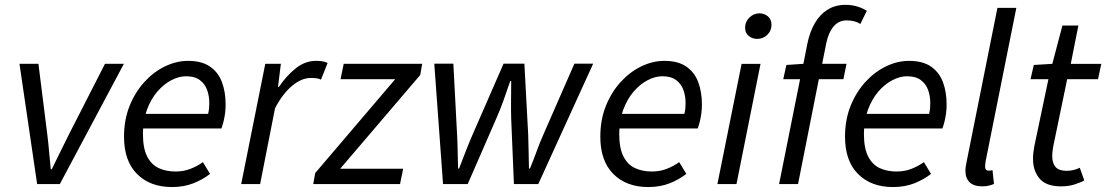

<svg xmlns="http://www.w3.org/2000/svg" viewBox="-20 -744 4471 776"><path d="M130.1 0 58.7 -486.1H135.3L170.6 -205Q175.1 -169.9 178.3 -132.7Q181.4 -95.4 185.2 -59.9H189.2Q206.9 -96.3 224.9 -132.7Q242.9 -169.2 260.8 -205L404.3 -486.1H480.7L221.8 0Z M675.4 12Q586.6 12 533.9 -40.8Q481.3 -93.5 481.3 -191.4Q481.3 -260 503.8 -316Q526.3 -372 563.7 -412.8Q601 -453.6 647 -475.8Q692.9 -498 740.1 -498Q795.4 -498 828.8 -474.9Q862.1 -451.9 877 -412.1Q891.9 -372.2 891.9 -322Q891.9 -302.3 889.5 -284.8Q887.1 -267.2 883.2 -251.9Q879.3 -236.7 875 -224.8H538.4L546.2 -283.9H821.1Q824.1 -296.5 825 -306.1Q825.9 -315.7 825.9 -328Q825.9 -355.9 817.1 -380.4Q808.2 -405 787.6 -420.4Q767 -435.8 732 -435.8Q703 -435.8 672.2 -419.7Q641.4 -403.6 615.6 -373.5Q589.8 -343.3 573.8 -300Q557.7 -256.7 557.7 -203.2Q557.7 -144.5 574.9 -111.3Q592.1 -78.1 621.9 -64.4Q651.7 -50.8 689.6 -50.8Q722.1 -50.8 749.5 -61.5Q776.8 -72.1 800.1 -88.7L828.9 -41.2Q800 -18.4 761.5 -3.2Q723 12 675.4 12Z M954.8 0 1052.2 -486.1H1115.2L1103.6 -393.2H1107.6Q1137.3 -437.4 1175.2 -467.7Q1213.1 -498.1 1257.6 -498.1Q1271.1 -498.1 1283.1 -496.2Q1295.2 -494.4 1304.1 -489.4L1277.3 -422.1Q1269.9 -426.2 1259.3 -427.6Q1248.7 -428.9 1235.5 -428.9Q1199.4 -428.9 1161.3 -397.8Q1123.2 -366.7 1091.6 -306.5L1031.3 0Z M1246 0 1253.9 -44.5 1577.3 -424H1356.4L1369.1 -486.1H1686.3L1678.4 -440.9L1355 -62.1H1609.4L1596.8 0Z M1770.6 0 1735.2 -486.6H1812.3L1827.4 -199.4Q1829.2 -167.6 1829.7 -132.4Q1830.3 -97.3 1831.4 -62.8H1835.4Q1848.6 -97.3 1862.3 -132.4Q1876 -167.6 1889.8 -199.4L2015.2 -486.6H2099.4L2114.8 -199.4Q2115.6 -167.6 2116.5 -132.4Q2117.5 -97.3 2117.9 -62.8H2121.9Q2136.3 -97.3 2148.9 -132.4Q2161.6 -167.6 2175.8 -199.4L2301.5 -486.6H2377.4L2155.5 0H2057.1L2046.1 -262.9Q2045 -299.8 2045.5 -336.8Q2046 -373.8 2046.1 -416H2042.1Q2027.7 -373.8 2014.5 -336.8Q2001.2 -299.8 1984.9 -262.9L1870.3 0Z M2600.4 12Q2511.6 12 2458.9 -40.8Q2406.3 -93.5 2406.3 -191.4Q2406.3 -260 2428.8 -316Q2451.3 -372 2488.7 -412.8Q2526 -453.6 2572 -475.8Q2617.9 -498 2665.1 -498Q2720.4 -498 2753.8 -474.9Q2787.1 -451.9 2802 -412.1Q2816.9 -372.2 2816.9 -322Q2816.9 -302.3 2814.5 -284.8Q2812.1 -267.2 2808.2 -251.9Q2804.3 -236.7 2800 -224.8H2463.4L2471.2 -283.9H2746.1Q2749.1 -296.5 2750 -306.1Q2750.9 -315.7 2750.9 -328Q2750.9 -355.9 2742.1 -380.4Q2733.2 -405 2712.6 -420.4Q2692 -435.8 2657 -435.8Q2628 -435.8 2597.2 -419.7Q2566.4 -403.6 2540.6 -373.5Q2514.8 -343.3 2498.8 -300Q2482.7 -256.7 2482.7 -203.2Q2482.7 -144.5 2499.9 -111.3Q2517.1 -78.1 2546.9 -64.4Q2576.7 -50.8 2614.6 -50.8Q2647.1 -50.8 2674.5 -61.5Q2701.8 -72.1 2725.1 -88.7L2753.9 -41.2Q2725 -18.4 2686.5 -3.2Q2648 12 2600.4 12Z M2879.5 0 2977.3 -486H3053.8L2956.6 0ZM3040 -586.8Q3021 -586.8 3006.2 -598.6Q2991.4 -610.5 2991.4 -631.7Q2991.4 -656.3 3009 -673.2Q3026.6 -690.1 3049.5 -690.1Q3068.9 -690.1 3083.5 -678Q3098.1 -666 3098.1 -643.9Q3098.1 -619.4 3081 -603.1Q3064 -586.8 3040 -586.8Z M3128.8 0 3213.7 -424H3145.7L3158.3 -481.4L3227.1 -486.1L3243 -567.1Q3253 -615.9 3273.7 -651.1Q3294.4 -686.2 3325.3 -705.3Q3356.3 -724.4 3397.1 -724.4Q3423.3 -724.4 3444.9 -717.7Q3466.5 -711.1 3483.3 -700.2L3457.3 -647.1Q3447.2 -654 3433.3 -657.8Q3419.4 -661.6 3401.8 -661.6Q3369.5 -661.6 3348.9 -636.9Q3328.2 -612.2 3319.5 -569.3L3302.9 -486.1H3401.3L3388.7 -424H3289.5L3205.4 0Z M3589.4 12Q3500.6 12 3447.9 -40.8Q3395.3 -93.5 3395.3 -191.4Q3395.3 -260 3417.8 -316Q3440.3 -372 3477.7 -412.8Q3515 -453.6 3561 -475.8Q3606.9 -498 3654.1 -498Q3709.4 -498 3742.8 -474.9Q3776.1 -451.9 3791 -412.1Q3805.9 -372.2 3805.9 -322Q3805.9 -302.3 3803.5 -284.8Q3801.1 -267.2 3797.2 -251.9Q3793.3 -236.7 3789 -224.8H3452.4L3460.2 -283.9H3735.1Q3738.1 -296.5 3739 -306.1Q3739.9 -315.7 3739.9 -328Q3739.9 -355.9 3731.1 -380.4Q3722.2 -405 3701.6 -420.4Q3681 -435.8 3646 -435.8Q3617 -435.8 3586.2 -419.7Q3555.4 -403.6 3529.6 -373.5Q3503.8 -343.3 3487.8 -300Q3471.7 -256.7 3471.7 -203.2Q3471.7 -144.5 3488.9 -111.3Q3506.1 -78.1 3535.9 -64.4Q3565.7 -50.8 3603.6 -50.8Q3636.1 -50.8 3663.5 -61.5Q3690.8 -72.1 3714.1 -88.7L3742.9 -41.2Q3714 -18.4 3675.5 -3.2Q3637 12 3589.4 12Z M3950.4 9.2Q3915.7 9.2 3898.8 -7.4Q3881.9 -24.1 3881.9 -53.8Q3881.9 -62.4 3883.4 -72.5Q3884.9 -82.6 3887.7 -95.1L4011.3 -712.2H4087.7L3963.5 -91.9Q3962.5 -84.3 3962 -79.3Q3961.5 -74.3 3961.5 -70Q3961.5 -54.2 3976.8 -54.2Q3979.8 -54.2 3982.6 -54.7Q3985.4 -55.2 3991.4 -56.2L3997.4 -0.5Q3986.7 3.8 3975.5 6.5Q3964.3 9.2 3950.4 9.2Z M4268.7 9.2Q4207.5 9.2 4181.3 -22.6Q4155.1 -54.4 4155.1 -100.6Q4155.1 -113.8 4156.4 -126.2Q4157.7 -138.7 4160.3 -152.5L4217.3 -423.8H4145L4158.3 -481.4L4233.1 -486L4274 -640.9H4338.5L4307.7 -486H4431.1L4417.8 -423.8H4293.1L4236.2 -149.3Q4235.2 -140.3 4234 -131.9Q4232.8 -123.5 4232.8 -113.1Q4232.8 -84.1 4246.4 -68.8Q4259.9 -53.6 4291.6 -53.6Q4306.7 -53.6 4320.1 -57.2Q4333.4 -60.7 4344.2 -65.9L4362.3 -14.8Q4346.3 -5.8 4322.3 1.7Q4298.2 9.2 4268.7 9.2Z"/></svg>

Font: Source Sans 3
Style: Italic
Weight: 200
Italic angle: -11°
Designer: Paul D. Hunt
Foundry: Adobe
Version: Version 3.046;hotconv 1.0.118;makeotfexe 2.5.65603